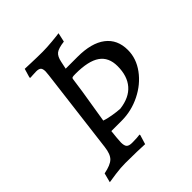

<svg xmlns="http://www.w3.org/2000/svg" viewBox="-184 -763 892 892"><g transform="rotate(-45 261.5 -317.0)"><path d="M330 -506Q421 -506 469.5 -469Q518 -432 518 -363Q518 -307 482 -258Q446 -209 387.5 -180Q329 -151 265 -151H197L193 -112Q191 -88 191 -82Q191 -60 199 -52Q207 -44 227 -44Q245 -44 259 -45Q273 -46 278 -47L279 -43L265 3Q251 2 214 1Q177 0 138 0Q107 0 71 5Q35 10 24 12L36 -34Q82 -43 100 -60.5Q118 -78 123 -120L175 -540Q177 -558 177 -563Q177 -581 170 -587.5Q163 -594 146 -594Q134 -594 122 -593Q110 -592 106 -592L104 -596L117 -640Q118 -640 157.5 -638.5Q197 -637 232 -637Q259 -637 296.5 -640.5Q334 -644 345 -646L335 -601Q295 -596 280.5 -584.5Q266 -573 260 -544L252 -506ZM217 -286 205 -212Q221 -206 250 -201Q279 -196 300 -195Q365 -203 398 -241Q431 -279 431 -344Q431 -402 391.5 -429.5Q352 -457 268 -457Q252 -457 247.5 -455.5Q243 -454 242 -449Q234 -386 217 -286Z"/></g></svg>

Font: Alegreya SC
Style: Italic
Weight: 400
Italic angle: -7°
Designer: Juan Pablo del Peral
Foundry: Huerta Tipografica
Version: Version 2.007; ttfautohint (v1.6)